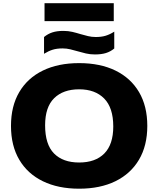

<svg xmlns="http://www.w3.org/2000/svg" viewBox="-20 -1132 958 1162"><path d="M459 10Q332.5 10 239.8 -35Q147 -80 96.8 -165Q46.5 -250 46.5 -370Q46.5 -490 96.8 -575Q147 -660 239.5 -705Q332 -750 459 -750Q586.5 -750 679 -704.8Q771.5 -659.5 821.5 -574.5Q871.5 -489.5 871.5 -370Q871.5 -250.5 821.2 -165.5Q771 -80.5 678.5 -35.2Q586 10 459 10ZM459 -148.5Q557.5 -148.5 611.5 -203.2Q665.5 -258 665.5 -366.5Q665.5 -480 610.5 -535.8Q555.5 -591.5 459 -591.5Q362.5 -591.5 307.8 -537.8Q253 -484 253 -373.5Q253 -258 307 -203.2Q361 -148.5 459 -148.5ZM554.5 -802.5Q525 -802.5 499.8 -808.5Q474.5 -814.5 450.5 -821.5Q428 -828 405.5 -833.5Q383 -839 358.5 -839Q324 -839 298.5 -831Q273 -823 246.5 -806.5V-908Q269.5 -927 297 -936Q324.5 -945 363.5 -945Q393 -945 418.2 -939Q443.5 -933 467.5 -925.5Q490 -919 512.5 -913.5Q535 -908 559.5 -908Q594 -908 619.5 -915.8Q645 -923.5 671.5 -940.5V-838.5Q648.5 -819.5 621 -811Q593.5 -802.5 554.5 -802.5ZM249.5 -1004V-1112.5H668.5V-1004Z"/></svg>

Font: Encode Sans Expanded ExtraBold
Style: Regular
Weight: 800
Width: 7
Designer: Multiple Designers
Foundry: Impallari Type
Version: Version 3.000; ttfautohint (v1.8.3) -l 8 -r 50 -G 200 -x 14 